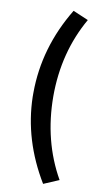

<svg xmlns="http://www.w3.org/2000/svg" viewBox="-110 -881 598 1131"><g transform="rotate(10 189.0 -315.5)"><path d="M234.4 202.1Q90.8 -35.2 85 -292Q85 -304.7 85 -316.4Q85.9 -587.9 234.4 -833L326.2 -793.9Q204.1 -580.1 204.1 -316.4Q205.1 -49.8 326.2 163.1Z"/></g></svg>

Font: Taipei Sans TC Beta
Style: Bold
Weight: 700
Designer: JT Foundry
Foundry: JT Foundry
Version: Version 1.000